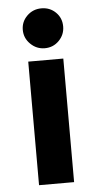

<svg xmlns="http://www.w3.org/2000/svg" viewBox="-53 -758 402 791"><g transform="rotate(-5 148.5 -362.5)"><path d="M149 -560Q115 -560 90 -584.5Q65 -609 65 -643Q65 -677 89.5 -701Q114 -725 149 -725Q184 -725 208 -701.5Q232 -678 232 -643Q232 -609 208 -584.5Q184 -560 149 -560ZM76 0V-511H221V0Z"/></g></svg>

Font: Overpass Heavy
Style: Regular
Weight: 900
Designer: Delve Withrington, Thomas Jockin
Foundry: Delve Fonts
Version: Version 3.000;DELV;Overpass